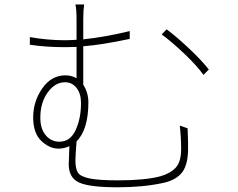

<svg xmlns="http://www.w3.org/2000/svg" viewBox="-20 -794 1040 839"><path d="M156.2 -279.3Q156.2 -230.5 180.2 -202.6Q204.1 -174.8 239.3 -174.8Q287.1 -174.8 310.5 -225.6Q334 -276.4 334 -343.8Q334 -384.8 314.5 -409.7Q294.9 -434.6 264.6 -434.6Q220.7 -434.6 188.5 -390.1Q156.2 -345.7 156.2 -279.3ZM765.6 -245.1 799.8 -233.4Q802.7 -165 801.8 -135.7Q799.8 -67.4 772 -36.1Q744.1 -4.9 690.4 5.9Q603.5 24.4 495.1 24.4Q370.1 24.4 325.2 3.4Q280.3 -17.6 280.3 -76.2Q280.3 -85 283.2 -155.3Q259.8 -144.5 235.4 -144.5Q196.3 -144.5 160.6 -178.2Q125 -211.9 125 -281.2Q125 -350.6 164.6 -407.7Q204.1 -464.8 266.6 -464.8Q292 -464.8 314.5 -452.1V-588.9Q305.7 -588.9 288.6 -588.4Q271.5 -587.9 263.7 -587.9Q178.7 -587.9 110.4 -598.6V-631.8Q188.5 -618.2 262.7 -618.2Q281.2 -618.2 314.5 -620.1V-710.9Q314.5 -752 309.6 -774.4H347.7Q343.8 -747.1 343.8 -710.9V-622.1Q438.5 -631.8 546.9 -658.2V-624Q422.9 -597.7 343.8 -591.8V-423.8Q366.2 -388.7 366.2 -346.7Q366.2 -228.5 314.5 -175.8Q309.6 -112.3 309.6 -92.8Q309.6 -55.7 320.8 -39.1Q332 -22.5 371.6 -14.2Q411.1 -5.9 496.1 -5.9Q613.3 -5.9 679.7 -23.4Q724.6 -36.1 748 -61.5Q771.5 -86.9 771.5 -142.6Q771.5 -193.4 765.6 -245.1ZM686.5 -643.6 708 -666Q750 -634.8 805.2 -583Q860.4 -531.2 892.6 -490.2L869.1 -466.8Q839.8 -507.8 784.7 -560.1Q729.5 -612.3 686.5 -643.6Z"/></svg>

Font: Gen Shin Gothic Monospace ExtraLight
Style: Regular
Weight: 200
Designer: [Source Han Sans]
Ryoko NISHIZUKA  (kana & ideographs); Paul D. Hunt (Latin, Greek & Cyrillic); Wenlong ZHANG  (bopomofo
Version: Version 1.002.20150607